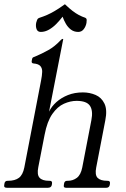

<svg xmlns="http://www.w3.org/2000/svg" viewBox="-46 -888 598 908"><path d="M189 -33Q202 -33 200 -20L199 -13Q196 0 181 0H-14Q-29 0 -26 -13L-25 -20Q-23 -33 -10 -33H-8Q25 -33 43.5 -47Q62 -61 69 -96L148 -506Q153 -531 153.5 -548Q154 -565 145 -575.5Q136 -586 112 -588Q102 -589 104 -600L106 -610Q107 -615 111 -617Q115 -619 121 -621Q152 -634 182.5 -651Q213 -668 242 -699Q247 -704 250 -704H251Q253 -704 253 -703L186 -360Q198 -385 221 -405.5Q244 -426 275.5 -438.5Q307 -451 346 -451Q378 -451 406 -439Q434 -427 448 -398Q462 -369 452 -319L409 -96Q402 -61 415.5 -47Q429 -33 461 -33H463Q476 -33 474 -20L473 -13Q470 0 457 0H266Q253 0 256 -13L257 -20Q259 -33 272 -33H275Q299 -33 317.5 -47Q336 -61 343 -96L386 -319Q395 -364 379.5 -387.5Q364 -411 316 -411Q287 -411 256.5 -397.5Q226 -384 201.5 -349Q177 -314 165 -251L135 -97Q128 -62 141 -47.5Q154 -33 186 -33ZM250 -809Q237 -792 221 -775.5Q205 -759 186 -748Q167 -737 147 -737Q132 -737 127 -750Q122 -763 125 -780Q127 -788 129.5 -794Q132 -800 138 -803Q160 -810 177 -817.5Q194 -825 213.5 -836.5Q233 -848 261 -868Q282 -848 297 -836.5Q312 -825 326 -817.5Q340 -810 359 -803Q364 -800 364 -794Q364 -788 363 -780Q360 -763 350 -750Q340 -737 324 -737Q304 -737 289.5 -748Q275 -759 265.5 -775.5Q256 -792 250 -809Z"/></svg>

Font: Young Serif Light
Style: Italic
Weight: 300
Italic angle: -10.979°
Designer: Bastien Sozeau
Foundry: NBR — Bastien Sozeau
Version: Version 5.001